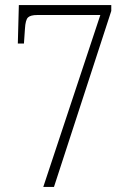

<svg xmlns="http://www.w3.org/2000/svg" viewBox="-20 -734 508 754"><path d="M150 0 374 -675H126Q100 -675 90 -665.5Q80 -656 78 -621L74 -563H50L54 -714H417V-691L192 0Z"/></svg>

Font: Noto Serif Condensed ExtraLight
Style: Regular
Weight: 200
Width: 3
Designer: Monotype Design Team
Foundry: Monotype Imaging Inc.
Version: Version 2.013; ttfautohint (v1.8.4.7-5d5b)